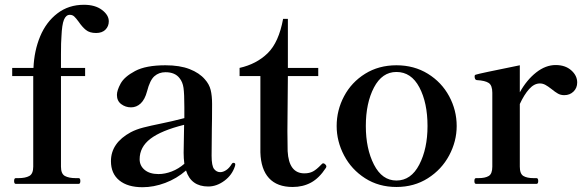

<svg xmlns="http://www.w3.org/2000/svg" viewBox="-20 -769 2438 803"><path d="M435 -680Q435 -659 421 -645Q407 -631 382 -631Q355 -631 339.5 -643.5Q324 -656 309 -678Q298 -693 290.5 -700Q283 -707 272 -707Q256 -707 247.5 -686.5Q239 -666 237 -616Q235 -594 235 -543V-485H336V-451H235V-72Q235 -42 251.5 -33Q268 -24 297 -24H309Q316 -24 316 -12Q316 0 309 0H46Q39 0 39 -12Q39 -24 46 -24H57Q86 -24 102.5 -33Q119 -42 119 -72V-451H31V-485H120Q123 -557 148 -617Q173 -677 220 -713Q267 -749 331 -749Q378 -749 406.5 -727.5Q435 -706 435 -680Z M964 -81 963 -75Q951 -37 918.5 -13Q886 11 851 11Q779 11 758 -56Q719 -22 671 -4Q623 14 576 14Q514 14 479 -14.5Q444 -43 444 -95Q444 -171 527 -216Q550 -228 579 -235.5Q608 -243 657 -253Q672 -256 700.5 -262.5Q729 -269 751 -275V-320Q751 -377 747.5 -401.5Q744 -426 731 -442Q712 -467 672 -467Q645 -467 626 -450.5Q607 -434 595 -387Q586 -353 568.5 -336.5Q551 -320 528 -320Q505 -320 487 -333.5Q469 -347 469 -372Q469 -391 484.5 -419.5Q500 -448 545 -472Q590 -496 672 -496Q732 -496 773 -480Q814 -464 837 -437Q855 -417 861 -393Q867 -369 867 -334Q867 -266 866 -230L865 -118Q865 -75 875.5 -62Q886 -49 901 -49Q913 -49 926 -57.5Q939 -66 949 -83Q952 -88 956 -88Q964 -88 964 -81ZM751 -84Q748 -107 748 -130L750 -247Q654 -223 609 -188.5Q564 -154 564 -103Q564 -76 585 -58.5Q606 -41 643 -41Q670 -41 698.5 -52Q727 -63 751 -84Z M1069 -132V-451H982V-485Q1053 -501 1099.5 -546.5Q1146 -592 1164 -690H1184V-485H1311V-451H1184L1182 -220L1183 -137Q1188 -44 1253 -44Q1274 -44 1289 -52Q1304 -60 1323 -80Q1328 -86 1332 -86Q1336 -86 1340.5 -81.5Q1345 -77 1345 -73Q1345 -71 1343 -67Q1315 -24 1281 -5.5Q1247 13 1204 13Q1139 13 1105 -24Q1071 -61 1069 -132Z M1388 -242Q1388 -308 1419 -366.5Q1450 -425 1507 -460.5Q1564 -496 1638 -496Q1712 -496 1769.5 -460.5Q1827 -425 1858.5 -366.5Q1890 -308 1890 -242Q1890 -178 1858.5 -119Q1827 -60 1769.5 -23.5Q1712 13 1638 13Q1564 13 1507 -23.5Q1450 -60 1419 -119Q1388 -178 1388 -242ZM1768 -242Q1768 -339 1734 -403.5Q1700 -468 1638 -468Q1578 -468 1544 -403Q1510 -338 1510 -242Q1510 -147 1544 -80.5Q1578 -14 1638 -14Q1699 -14 1733.5 -80.5Q1768 -147 1768 -242Z M2394 -424Q2394 -401 2378.5 -386Q2363 -371 2340 -371Q2325 -371 2313.5 -377.5Q2302 -384 2286 -397Q2272 -408 2261 -414Q2250 -420 2238 -420Q2214 -420 2193 -396.5Q2172 -373 2154 -334V-72Q2154 -42 2169 -33Q2184 -24 2212 -24H2224Q2231 -24 2231 -12Q2231 0 2224 0H1971Q1964 0 1964 -12Q1964 -24 1971 -24H1981Q2009 -24 2024 -33Q2039 -42 2039 -72V-381Q2039 -412 2024 -422Q2009 -432 1974 -434Q1965 -435 1965 -450Q1965 -456 1971 -457Q1981 -461 2154 -496V-383Q2183 -435 2222.5 -466Q2262 -497 2304 -497Q2344 -497 2369 -475Q2394 -453 2394 -424Z"/></svg>

Font: Shippori Mincho
Style: Bold
Weight: 700
Designer: FONTDASU
Foundry: FONTDASU / Google Inc. / but / Adobe
Version: Version 3.110; ttfautohint (v1.8.3)